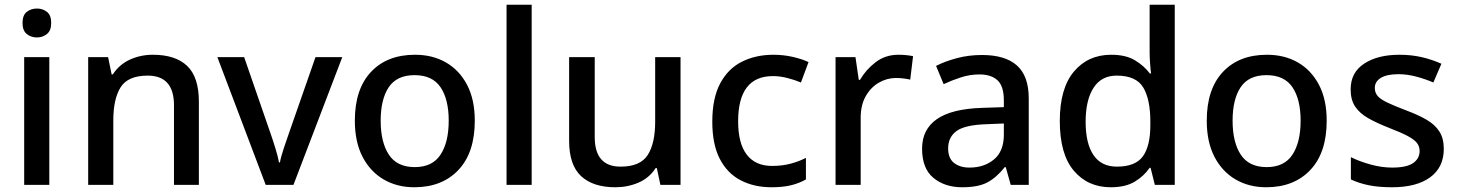

<svg xmlns="http://www.w3.org/2000/svg" viewBox="-20 -780 6155 810"><path d="M136 -744Q160 -744 178 -730Q196 -716 196 -683Q196 -651 178 -636.5Q160 -622 136 -622Q111 -622 93 -636.5Q75 -651 75 -683Q75 -716 93 -730Q111 -744 136 -744ZM188 -539V0H82V-539Z M625 -549Q720 -549 769.5 -502Q819 -455 819 -351V0H714V-336Q714 -461 603 -461Q520 -461 489 -412Q458 -363 458 -272V0H352V-539H436L451 -466H456Q483 -508 528 -528.5Q573 -549 625 -549Z M1101 0 897 -539H1010L1120 -221Q1130 -193 1141.5 -155.5Q1153 -118 1157 -95H1161Q1165 -118 1177.5 -155.5Q1190 -193 1200 -221L1311 -539H1424L1218 0Z M1983 -271Q1983 -136 1914 -63Q1845 10 1728 10Q1655 10 1598.5 -23Q1542 -56 1509.5 -118.5Q1477 -181 1477 -271Q1477 -404 1545 -476.5Q1613 -549 1731 -549Q1805 -549 1861.5 -516.5Q1918 -484 1950.5 -422Q1983 -360 1983 -271ZM1586 -271Q1586 -180 1620.5 -127.5Q1655 -75 1730 -75Q1804 -75 1838.5 -127.5Q1873 -180 1873 -271Q1873 -361 1838.5 -412Q1804 -463 1729 -463Q1654 -463 1620 -412Q1586 -361 1586 -271Z M2223 0H2117V-760H2223Z M2851 -539V0H2766L2751 -71H2746Q2719 -29 2673.5 -9.5Q2628 10 2576 10Q2482 10 2431.5 -37Q2381 -84 2381 -186V-539H2489V-202Q2489 -77 2598 -77Q2681 -77 2712.5 -126Q2744 -175 2744 -267V-539Z M3235 10Q3161 10 3104.5 -19.5Q3048 -49 3016.5 -110Q2985 -171 2985 -267Q2985 -366 3018.5 -428.5Q3052 -491 3110.5 -520Q3169 -549 3243 -549Q3285 -549 3324.5 -540Q3364 -531 3391 -518L3359 -432Q3333 -443 3301.5 -451Q3270 -459 3241 -459Q3094 -459 3094 -268Q3094 -175 3130.5 -127.5Q3167 -80 3237 -80Q3280 -80 3315.5 -89.5Q3351 -99 3380 -114V-23Q3352 -7 3317.5 1.5Q3283 10 3235 10Z M3770 -549Q3804 -549 3832 -543L3820 -444Q3808 -447 3792 -449Q3776 -451 3760 -451Q3722 -451 3688 -431.5Q3654 -412 3632.5 -374.5Q3611 -337 3611 -283V0H3505V-539H3589L3603 -443H3608Q3633 -486 3674 -517.5Q3715 -549 3770 -549Z M4123 -548Q4221 -548 4270.5 -503.5Q4320 -459 4320 -365V0H4244L4223 -75H4219Q4184 -31 4145.5 -10.5Q4107 10 4039 10Q3966 10 3918 -29.5Q3870 -69 3870 -153Q3870 -234 3932.5 -277.5Q3995 -321 4124 -325L4215 -328V-356Q4215 -417 4188 -441.5Q4161 -466 4112 -466Q4072 -466 4033.5 -453.5Q3995 -441 3961 -425L3929 -502Q3966 -521 4016 -534.5Q4066 -548 4123 -548ZM4142 -256Q4050 -253 4015 -227Q3980 -201 3980 -154Q3980 -112 4005 -92.5Q4030 -73 4070 -73Q4132 -73 4173.5 -107.5Q4215 -142 4215 -212V-259Z M4666 10Q4569 10 4510 -60Q4451 -130 4451 -269Q4451 -407 4510.5 -478Q4570 -549 4668 -549Q4729 -549 4767.5 -526Q4806 -503 4831 -470H4836Q4834 -484 4832 -511.5Q4830 -539 4830 -558V-760H4936V0H4852L4834 -72H4830Q4806 -37 4767 -13.5Q4728 10 4666 10ZM4692 -77Q4770 -77 4801.5 -120.5Q4833 -164 4833 -252V-267Q4833 -361 4803 -411Q4773 -461 4691 -461Q4626 -461 4593 -409Q4560 -357 4560 -266Q4560 -175 4593 -126Q4626 -77 4692 -77Z M5577 -271Q5577 -136 5508 -63Q5439 10 5322 10Q5249 10 5192.5 -23Q5136 -56 5103.5 -118.5Q5071 -181 5071 -271Q5071 -404 5139 -476.5Q5207 -549 5325 -549Q5399 -549 5455.5 -516.5Q5512 -484 5544.5 -422Q5577 -360 5577 -271ZM5180 -271Q5180 -180 5214.5 -127.5Q5249 -75 5324 -75Q5398 -75 5432.5 -127.5Q5467 -180 5467 -271Q5467 -361 5432.5 -412Q5398 -463 5323 -463Q5248 -463 5214 -412Q5180 -361 5180 -271Z M6071 -152Q6071 -74 6013.5 -32Q5956 10 5853 10Q5796 10 5754.5 1.5Q5713 -7 5679 -23V-117Q5715 -99 5762 -86Q5809 -73 5853 -73Q5914 -73 5941.5 -92Q5969 -111 5969 -143Q5969 -162 5958 -176.5Q5947 -191 5919 -206Q5891 -221 5839 -241Q5788 -261 5752 -281.5Q5716 -302 5697 -330.5Q5678 -359 5678 -403Q5678 -474 5735 -511.5Q5792 -549 5884 -549Q5934 -549 5977.5 -539Q6021 -529 6061 -511L6027 -432Q5992 -447 5954 -457Q5916 -467 5880 -467Q5831 -467 5805.5 -451.5Q5780 -436 5780 -409Q5780 -389 5792 -375Q5804 -361 5833.5 -347Q5863 -333 5913 -314Q5964 -295 5999 -274.5Q6034 -254 6052.5 -225Q6071 -196 6071 -152Z"/></svg>

Font: Noto Sans Khmer UI Medium
Style: Regular
Weight: 500
Designer: Danh Hong and the Monotype Design Team
Foundry: Monotype Imaging Inc.
Version: Version 2.002; ttfautohint (v1.8.4.7-5d5b)